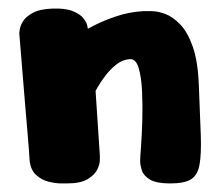

<svg xmlns="http://www.w3.org/2000/svg" viewBox="-20 -428 512 448"><path d="M136 0Q136 0 123 0Q110 0 93.5 -4Q77 -8 64 -20Q51 -32 49 -55Q48 -74 45 -109Q42 -144 38.5 -185.5Q35 -227 32 -264.5Q29 -302 27 -326Q25 -350 25 -350Q25 -350 26 -358.5Q27 -367 33.5 -378Q40 -389 56.5 -398Q73 -407 103 -408Q133 -409 150 -402Q167 -395 174.5 -385.5Q182 -376 183.5 -368.5Q185 -361 185 -361Q185 -361 203.5 -370.5Q222 -380 251.5 -390Q281 -400 314 -402Q319 -402 333.5 -402Q348 -402 365.5 -395.5Q383 -389 400.5 -371Q418 -353 430 -318.5Q442 -284 444 -228Q447 -158 448.5 -113Q450 -68 445.5 -43.5Q441 -19 425.5 -9.5Q410 0 377 0Q345 0 330 -9Q315 -18 311 -30.5Q307 -43 307 -53Q307 -59 309 -85.5Q311 -112 312 -146.5Q313 -181 311.5 -214.5Q310 -248 303.5 -269.5Q297 -291 283 -290Q266 -289 251.5 -277.5Q237 -266 226 -251.5Q215 -237 209 -226.5Q203 -216 203 -216L213 -65Q213 -65 213 -55Q213 -45 207 -32.5Q201 -20 184.5 -10Q168 0 136 0Z"/></svg>

Font: Nerko One
Style: Regular
Weight: 400
Designer: Nermin Kahrimanovic
Foundry: Nermin Kahrimanovic
Version: Version 1.101